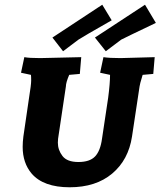

<svg xmlns="http://www.w3.org/2000/svg" viewBox="-20 -782 680 813"><path d="M114 -47Q76 -92 76 -160Q76 -181 79 -204L103 -368Q112 -423 112 -441Q112 -459 111 -465L69 -474L83 -540Q103 -536 150 -536L324 -540L318 -469L273 -465Q259 -432 259 -416L226 -195Q225 -186 225 -178Q225 -147 244.5 -121.5Q264 -96 312 -96Q360 -96 382.5 -119.5Q405 -143 412 -195L438 -368Q446 -429 446 -465L404 -474L418 -540Q442 -536 490 -536L635 -540L629 -469L584 -465Q571 -422 571 -416L539 -204Q524 -105 455 -47Q386 11 275 11Q164 11 114 -47ZM594 -762 640 -685Q510 -623 493 -614L428 -565L382 -623ZM413 -762 453 -696Q330 -626 312 -614L247 -565L202 -623Z"/></svg>

Font: Andada SC
Style: Bold Italic
Weight: 700
Italic angle: -8.29999°
Designer: Carolina Giovagnoli
Foundry: Carolina Giovagnoli
Version: Version 1.003